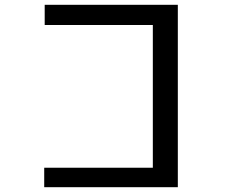

<svg xmlns="http://www.w3.org/2000/svg" viewBox="-20 -690 1040 799"><path d="M720 89H164V8H616V-586H166V-670H720Z"/></svg>

Font: Inconsolata UltraExpanded Medium
Style: Regular
Weight: 500
Width: 9
Monospace: yes
Designer: Raph Levien, Cyreal, Brenton Simpson
Foundry: Raph Levien, Cyreal, Google
Version: Version 3.001; ttfautohint (v1.8.2.53-6de2)